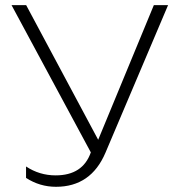

<svg xmlns="http://www.w3.org/2000/svg" viewBox="-20 -718 678 738"><path d="M626 -698.2 385.3 -130.9Q329.6 0 195.3 0Q132.8 0 80.1 -34.2V-78.1Q131.8 -43.9 193.8 -43.9Q298.3 -43.9 329.1 -132.3L24.4 -698.2H80.6L357.4 -180.7L571.3 -698.2Z"/></svg>

Font: Voltera Light
Style: Light
Weight: 300
Designer: Bernd Montag
Version: Version 1.301